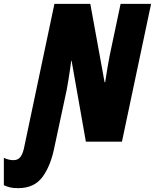

<svg xmlns="http://www.w3.org/2000/svg" viewBox="-136 -734 803 995"><path d="M-116 226V84Q-91 96 -66 96Q-42 96 -29 78Q-16 60 -9 21L146 -714H332L406 -308H409Q422 -394 433 -449L489 -714H647L496 0H309L235 -419H233Q229 -392 228 -381Q225 -362 219.5 -325.5Q214 -289 210 -270L147 24Q128 123 85 182Q42 241 -41 241Q-68 241 -82.5 237.5Q-97 234 -116 226Z"/></svg>

Font: Noto Sans UI CondBlack
Style: Italic
Weight: 900
Width: 3
Italic angle: -12°
Designer: Monotype Design Team
Foundry: Monotype Imaging Inc.
Version: Version 1.001